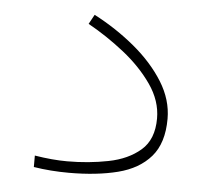

<svg xmlns="http://www.w3.org/2000/svg" viewBox="-38 -441 525 481"><g transform="rotate(5 224.5 -201.0)"><path d="M144.5 -29.3Q198.7 -29.3 248 -39.1Q297.4 -48.8 328.6 -75.9Q359.9 -103 359.9 -155.8Q359.9 -200.2 331.5 -241Q303.2 -281.7 259.3 -316.4Q215.3 -351.1 168.5 -377L181.6 -400.9Q237.8 -371.6 284.2 -333Q330.6 -294.4 358.4 -249.8Q386.2 -205.1 386.2 -157.2Q386.2 -96.2 356.7 -62Q327.1 -27.8 274.4 -14.4Q221.7 -1 151.9 -1Q105.5 -1 63 -7.8V-36.6Q107.9 -29.3 144.5 -29.3Z"/></g></svg>

Font: Vazirmatn RD FD Thin
Style: Regular
Weight: 100
Designer: Saber Rastikerdar
Foundry: Saber Rastikerdar
Version: Version 33.003